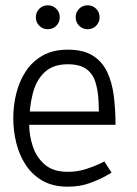

<svg xmlns="http://www.w3.org/2000/svg" viewBox="-20 -695 515 723"><path d="M235 -508V-453Q180 -453 148 -423Q116 -393 103 -341.5Q90 -290 90 -225L30 -250Q30 -298 41.5 -344Q53 -390 77.5 -427Q102 -464 141 -486Q180 -508 235 -508ZM373 -87 400 -45Q400 -45 377.5 -32Q355 -19 318 -5.5Q281 8 235 8V-48Q271 -48 302.5 -58Q334 -68 353.5 -77.5Q373 -87 373 -87ZM30 -250 90 -225Q90 -185 103.5 -144Q117 -103 148.5 -75.5Q180 -48 235 -48V8Q180 8 141 -14Q102 -36 77.5 -73Q53 -110 41.5 -156Q30 -202 30 -250ZM74 -275H405L415 -225H74ZM235 -508Q294 -508 329.5 -485.5Q365 -463 383.5 -424Q402 -385 408.5 -334Q415 -283 415 -225H353Q353 -273 351 -314.5Q349 -356 339 -387Q329 -418 304.5 -435.5Q280 -453 235 -453ZM160 -585Q141 -585 128 -598Q115 -611 115 -630Q115 -649 128 -662Q141 -675 160 -675Q179 -675 192 -662Q205 -649 205 -630Q205 -611 192 -598Q179 -585 160 -585ZM310 -585Q291 -585 278 -598Q265 -611 265 -630Q265 -649 278 -662Q291 -675 310 -675Q329 -675 342 -662Q355 -649 355 -630Q355 -611 342 -598Q329 -585 310 -585Z"/></svg>

Font: Epunda Slab Light
Style: Regular
Weight: 300
Designer: Simon Atzbach
Foundry: typofactur
Version: Version 1.102